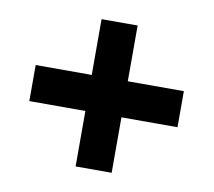

<svg xmlns="http://www.w3.org/2000/svg" viewBox="-61 -665 694 624"><g transform="rotate(10 286.0 -353.0)"><path d="M226 -110V-293H41V-412H226V-596H345V-412H530V-293H345V-110Z"/></g></svg>

Font: Noto Sans Malayalam ExtraBold
Style: Regular
Weight: 800
Designer: Jelle Bosma - Monotype Design Team
Foundry: Monotype Imaging Inc.
Version: Version 2.104; ttfautohint (v1.8.4.7-5d5b)